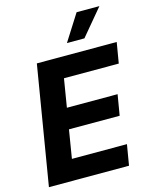

<svg xmlns="http://www.w3.org/2000/svg" viewBox="-138 -1049 905 1138"><g transform="rotate(-15 314.5 -479.5)"><path d="M17.8 0 138.5 -727.3H628.6L607.2 -600.5H271L242.5 -427.2H553.6L532.3 -300.4H221.2L192.8 -126.8H530.5L509.2 0ZM342 -797.6 444.6 -959.2H584.5L449.2 -797.6Z"/></g></svg>

Font: Karasuma Gothic
Style: Bold Italic
Weight: 700
Italic angle: 9.39998°
Designer: Rasmus Andersson / Ryoko Nishizuka
Foundry: Genbu
Version: Version 1.00